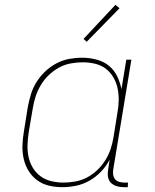

<svg xmlns="http://www.w3.org/2000/svg" viewBox="-20 -767 640 795"><path d="M238 8Q209 8 182 1.5Q155 -5 133.5 -21Q112 -37 98 -60Q84 -83 78 -110Q72 -137 73 -165.5Q74 -194 79 -223L95 -323Q100 -350 108 -376.5Q116 -403 131 -427Q146 -451 167 -471Q188 -491 213.5 -504.5Q239 -518 266 -523Q293 -528 320 -528Q350 -528 379 -520.5Q408 -513 430 -495.5Q452 -478 464.5 -452.5Q477 -427 483 -398L503 -520H524L449 -66Q447 -55 448.5 -44Q450 -33 456.5 -25Q463 -17 473.5 -14Q484 -11 495 -11H510L509 8H491Q476 8 462 3.5Q448 -1 438.5 -11Q429 -21 427 -36Q425 -51 428 -66L434 -106Q420 -79 398.5 -56.5Q377 -34 350.5 -19Q324 -4 295.5 2Q267 8 238 8ZM243 -11Q267 -11 292 -15.5Q317 -20 340 -32Q363 -44 382.5 -62.5Q402 -81 416 -103.5Q430 -126 438 -150Q446 -174 450 -199L466 -299Q471 -325 471.5 -351Q472 -377 467 -401Q462 -425 449.5 -446.5Q437 -468 418 -482.5Q399 -497 374 -503Q349 -509 323 -509Q299 -509 273.5 -504.5Q248 -500 225 -487.5Q202 -475 182.5 -456.5Q163 -438 149.5 -415.5Q136 -393 128 -369Q120 -345 116 -320L99 -220Q95 -194 94 -168.5Q93 -143 98 -118.5Q103 -94 115.5 -73Q128 -52 147.5 -37.5Q167 -23 192 -17Q217 -11 243 -11ZM339 -594 326 -606 458 -747 475 -733Z"/></svg>

Font: Iosevka HT Thin Extended
Style: Italic
Weight: 100
Width: 7
Italic angle: -9°
Monospace: yes
Designer: Belleve Invis
Foundry: Belleve Invis
Version: Version 32.3.0; ttfautohint (v1.8.4)